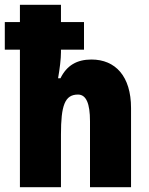

<svg xmlns="http://www.w3.org/2000/svg" viewBox="-25 -780 619 800"><path d="M229 -760H58V-688H-5V-573H58V0H229V-219C229 -341 245 -386 300 -386C334 -386 350 -349 350 -275V0H521V-330C521 -462 456 -532 356 -532C295 -532 253 -507 227 -454H217C224 -494 229 -535 229 -562V-573H325V-688H229Z"/></svg>

Font: Noto Sans Condensed Black
Style: Regular
Weight: 900
Width: 3
Designer: Monotype Design Team
Foundry: Monotype Imaging Inc.
Version: Version 2.013